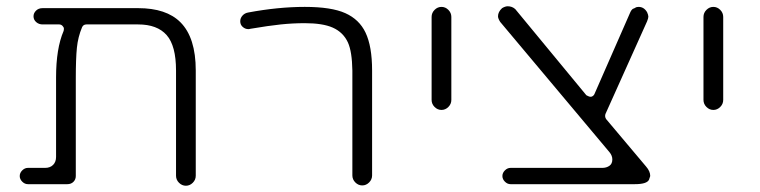

<svg xmlns="http://www.w3.org/2000/svg" viewBox="-20 -602 2425 613"><path d="M421 -576Q511 -576 556 -531Q605 -482 605 -377V-41Q605 -28 595.5 -18.5Q586 -9 573.5 -9Q561 -9 551.5 -18.5Q542 -28 542 -41V-377Q542 -456 512 -490Q482 -524 421 -524H256Q246 -524 242 -515Q229 -484 225.5 -449.5Q222 -415 222 -351V-40Q222 -29 214.5 -21.5Q207 -14 195 -14H69Q59 -14 51 -22Q43 -30 43 -40Q43 -50 51 -58Q59 -66 69 -66H124Q140 -66 149.5 -75.5Q159 -85 159 -101V-355Q159 -447 183 -503Q184 -506 184 -510.5Q184 -515 179.5 -519.5Q175 -524 169 -524H116Q104 -524 95.5 -531.5Q87 -539 87 -550Q87 -560 95 -568Q103 -576 116 -576Z M1168 -42Q1168 -29 1158.5 -19.5Q1149 -10 1136.5 -10Q1124 -10 1114.5 -19.5Q1105 -29 1105 -42V-377Q1104 -437 1091 -466Q1076 -499 1042 -514Q1010 -528 953 -528Q915 -528 876.5 -524Q838 -520 779 -510Q776 -509 773 -509Q763 -509 755 -516Q747 -523 747 -534Q747 -544 754 -552Q761 -560 772 -562Q868 -580 953 -580Q1038 -580 1082.5 -560Q1127 -540 1147 -498Q1168 -454 1168 -377Z M1358 -283V-548Q1358 -561 1367.5 -570.5Q1377 -580 1389.5 -580Q1402 -580 1411.5 -570.5Q1421 -561 1421 -548V-283Q1421 -270 1411.5 -260.5Q1402 -251 1389.5 -251Q1377 -251 1367.5 -260.5Q1358 -270 1358 -283Z M1915 -222Q1915 -222 2043 -70Q2056 -55 2056 -40Q2055 -38 2052 -28Q2045 -14 2007 -14H1610Q1600 -14 1592 -22Q1584 -30 1584 -40Q1584 -50 1592 -58Q1600 -66 1610 -66H1903Q1916 -66 1925.5 -72.5Q1935 -79 1935 -93Q1935 -105 1926 -116L1577 -532Q1570 -543 1570 -550Q1570 -564 1583 -576Q1593 -582 1601 -582Q1615 -582 1625 -573L1852 -298Q1854 -297 1858 -295Q1862 -293 1866 -293Q1870 -293 1873.5 -296Q1877 -299 1878 -302L1992 -562Q1996 -571 2001 -574Q2005 -575 2008.5 -577.5Q2012 -580 2019 -580Q2036 -580 2046 -563Q2050 -554 2050 -549Q2050 -544 2046 -534L1913 -238Q1912 -235 1912 -231Q1912 -227 1915 -222Z M2226 -283V-548Q2226 -561 2235.5 -570.5Q2245 -580 2257.5 -580Q2270 -580 2279.5 -570.5Q2289 -561 2289 -548V-283Q2289 -270 2279.5 -260.5Q2270 -251 2257.5 -251Q2245 -251 2235.5 -260.5Q2226 -270 2226 -283Z"/></svg>

Font: Kurewa Gothic CJK TC Regular
Style: Regular
Weight: 400
Designer: Max Yao
Foundry: Max-Everyday
Version: Version 1.071; ttfautohint (v1.8.3)